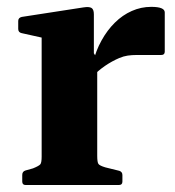

<svg xmlns="http://www.w3.org/2000/svg" viewBox="-20 -529 501 549"><path d="M99.1 0V-311.3H258V0ZM451.1 -381.3Q451.1 -371.8 441.1 -371.8H372.2Q356.7 -371.8 345 -370Q333.3 -368.2 321.3 -363.2Q300 -354.1 280.1 -340.5Q260.3 -326.8 245.6 -311L245.6 -349.4Q254.1 -384.2 270.4 -413.4Q286.6 -442.7 308.5 -464.3Q330.3 -485.9 356.8 -497.6Q383.2 -509.4 412.4 -509.4Q451.1 -509.4 451.1 -493.5ZM53.2 0Q43.6 0 43.6 -10V-28.8Q43.6 -38.8 53 -41.6L74.4 -47.6Q92 -54.7 95.6 -59.6Q99.1 -64.5 99.1 -81.4V-180H258V-83.3Q258 -65.1 261.5 -60.2Q265 -55.3 281.3 -50.4L321 -40.6Q330 -37.8 330 -28.4V-9.6Q330 0 320 0ZM99.1 -311.3V-462L118.3 -417.3L41.7 -434.3Q32.1 -436.4 32.1 -446.4V-469Q32.1 -478.2 42.1 -480.6L218.3 -507.8Q234.7 -510.4 241.6 -506.3Q248.4 -502.2 248.4 -488V-376.7L258 -360.9V-311.3Z"/></svg>

Font: Hahmlet
Style: Regular
Weight: 400
Designer: Minjoo Ham & Mark Frömberg
Foundry: hypertype
Version: Version 1.002